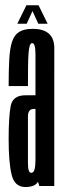

<svg xmlns="http://www.w3.org/2000/svg" viewBox="-20 -717 245 740"><path d="M131.6 0 116.7 -47.9V-370.7Q116.7 -464.4 116.7 -507.7Q116.7 -550.9 104.1 -550.9L106 -605.8Q189.4 -605.8 189.3 -531.1Q189.2 -456.4 189.2 -332.1V0ZM77.7 3.8Q36.6 3.8 24.9 -43.1Q13.3 -90 13.3 -180.8Q13.3 -266.6 21.1 -308.2Q28.9 -349.8 78.2 -349.8Q99.8 -349.8 121.9 -349.8V-297.1Q116.9 -297.1 110.1 -297.1Q87.7 -297.1 87.7 -268Q87.7 -238.8 87.7 -181.5Q87.7 -126.9 87.7 -88.8Q87.7 -50.8 100.3 -50.8Q109.5 -50.8 113.1 -64Q116.7 -77.2 116.7 -100.2L138.2 -87Q138.2 -46.3 128.7 -21.3Q119.1 3.8 77.7 3.8ZM13.3 -385.4Q13.3 -446.2 15.7 -488.4Q18 -530.6 26.6 -556.5Q35.1 -582.4 54 -594.1Q72.8 -605.8 106 -605.8L106.6 -579.6L104.1 -550.9Q98 -550.9 94.8 -541.2Q91.6 -531.5 90 -511.4Q88.5 -491.3 88.1 -459.9Q87.7 -428.6 87.7 -385.4ZM46.6 -625.4 81.8 -696.6H128.7L163.6 -625.4H127.6L105.2 -674.5L82.8 -625.4Z"/></svg>

Font: Anybody UltraCondensed Thin
Style: Regular
Weight: 100
Width: 1
Designer: Tyler Finck
Foundry: Etcetera Type Company
Version: Version 1.110